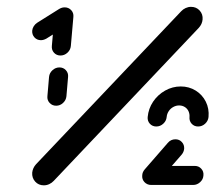

<svg xmlns="http://www.w3.org/2000/svg" viewBox="-20 -540 641 561"><path d="M144.1 -231.1Q132.6 -231.1 125 -239.3Q117.4 -247.4 118.5 -258.9L123.3 -315.2Q124.4 -326.7 133.3 -334.8Q142.2 -343 153.7 -343Q165.2 -343 172.6 -334.8Q180 -326.7 178.9 -315.2L174.1 -258.9Q173 -247.4 164.3 -239.3Q155.6 -231.1 144.1 -231.1ZM168.9 -518.5Q180.4 -518.5 188 -510.4Q195.6 -502.2 194.4 -490.7Q194.1 -483.7 190 -477.6Q185.9 -471.5 179.6 -467.4L115.2 -427Q107 -422.6 99.6 -422.6Q88.1 -422.6 80.7 -430.7Q73.3 -438.9 74.1 -450.4Q74.8 -457.4 78.7 -463.5Q82.6 -469.6 88.9 -473.7L153.3 -514.1Q161.5 -518.5 168.9 -518.5ZM156.7 -377.8Q145.2 -377.8 137.8 -385.9Q130.4 -394.1 131.5 -405.6L138.9 -490.7Q140 -502.2 148.7 -510.4Q157.4 -518.5 168.9 -518.5Q180.4 -518.5 188 -510.4Q195.6 -502.2 194.4 -490.7L187 -405.6Q185.9 -394.1 177 -385.9Q168.1 -377.8 156.7 -377.8ZM538.1 -520Q553.7 -520 563.5 -509.1Q573.3 -498.1 571.9 -483Q570.7 -469.3 560.7 -458.5L137 -11.5Q131.5 -5.6 123.9 -2Q116.3 1.5 108.1 1.5Q92.6 1.5 82.8 -9.4Q73 -20.4 74.1 -35.6Q75.6 -49.3 85.2 -60L509.3 -507Q514.8 -513 522.4 -516.5Q530 -520 538.1 -520ZM395.9 -27.4Q397 -38.9 405.9 -47Q414.8 -55.2 426.3 -55.2H549.3Q560.7 -55.2 568.1 -47Q575.6 -38.9 574.4 -27.4Q573.7 -15.9 564.8 -7.8Q555.9 0.4 544.4 0.4H421.5Q410 0.4 402.6 -7.8Q395.2 -15.9 395.9 -27.4ZM420.7 0Q409.3 0 401.9 -8.1Q394.4 -16.3 395.6 -27.8Q395.9 -37 403 -45.2L470 -122.2Q478.9 -133 492.6 -133Q504.1 -133 511.5 -124.8Q518.9 -116.7 518.1 -105.2Q517 -95.6 510.7 -88.1L443 -10.4Q438.9 -5.6 433 -2.8Q427 0 420.7 0ZM436.7 -170.4Q425.2 -170.4 417.8 -178.5Q410.4 -186.7 411.5 -198.1Q413.7 -222.6 427.4 -243Q441.1 -263.3 462.6 -275.4Q484.1 -287.4 508.1 -287.4Q532.2 -287.4 551.7 -275.4Q571.1 -263.3 581.3 -243Q591.5 -222.6 589.3 -198.1Q588.1 -186.7 579.3 -178.5Q570.4 -170.4 558.9 -170.4Q547.4 -170.4 540 -178.5Q532.6 -186.7 533.7 -198.1Q534.4 -207.4 530.7 -215.2Q527 -223 519.8 -227.4Q512.6 -231.9 503.3 -231.9Q494.4 -231.9 486.3 -227.4Q478.1 -223 473 -215.2Q467.8 -207.4 467 -198.1Q465.9 -186.7 457 -178.5Q448.1 -170.4 436.7 -170.4Z"/></svg>

Font: 26F Galaxy Sans Oblique
Style: Regular
Weight: 400
Italic angle: -5°
Designer: C₂₉H₂₅N₃O₅
Version: Version 1.200;FEAKit 1.0